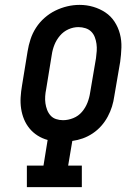

<svg xmlns="http://www.w3.org/2000/svg" viewBox="-20 -766 540 786"><path d="M90 0V-88H158L175 -193Q153 -199 134 -211Q115 -223 101 -240Q87 -257 78.5 -277.5Q70 -298 66.5 -321Q63 -344 64.5 -368Q66 -392 70 -415L93 -556Q97 -581 105 -605.5Q113 -630 127.5 -652.5Q142 -675 162.5 -693Q183 -711 206.5 -722.5Q230 -734 255 -740Q280 -746 306 -746Q335 -746 362 -738Q389 -730 411.5 -715Q434 -700 449 -677Q464 -654 471 -627Q478 -600 477 -571Q476 -542 472 -513L448 -373Q445 -351 438.5 -330Q432 -309 421 -288.5Q410 -268 394.5 -250.5Q379 -233 359.5 -220Q340 -207 319 -199.5Q298 -192 276 -189L259 -88H315V0ZM238 -274Q259 -274 280 -282.5Q301 -291 315.5 -308Q330 -325 338 -345.5Q346 -366 349 -387L373 -528Q375 -543 376 -557.5Q377 -572 375 -586.5Q373 -601 368 -614Q363 -627 353.5 -636.5Q344 -646 330 -650.5Q316 -655 301 -655Q280 -655 260 -646Q240 -637 225.5 -620Q211 -603 203 -583Q195 -563 192 -542L169 -401Q166 -387 165 -372Q164 -357 166 -343Q168 -329 173 -316Q178 -303 187 -293Q196 -283 209.5 -278.5Q223 -274 238 -274Z"/></svg>

Font: Iosevka Curly Slab SmBdObl
Style: Regular
Weight: 600
Italic angle: -9°
Monospace: yes
Designer: Belleve Invis
Foundry: Belleve Invis
Version: Version 11.0.0; ttfautohint (v1.8.3)